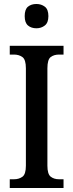

<svg xmlns="http://www.w3.org/2000/svg" viewBox="-20 -944 367 964"><path d="M29 0V-44H51Q75 -44 92.5 -56.5Q110 -69 110 -112V-601Q110 -645 92.5 -657.5Q75 -670 51 -670H29V-714H299V-670H276Q251 -670 234.5 -657.5Q218 -645 218 -601V-112Q218 -70 234.5 -57Q251 -44 276 -44H299V0ZM163 -802Q137 -802 120.5 -816Q104 -830 104 -863Q104 -897 120.5 -910.5Q137 -924 163 -924Q187 -924 205 -910.5Q223 -897 223 -863Q223 -830 205 -816Q187 -802 163 -802Z"/></svg>

Font: Noto Serif Tamil Condensed Medium
Style: Regular
Weight: 500
Width: 3
Designer: Indian Type Foundry, Tom Grace, and the Monotype Design Team
Foundry: Monotype Imaging Inc.
Version: Version 2.004; ttfautohint (v1.8.4.7-5d5b)